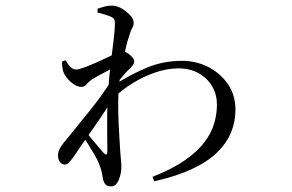

<svg xmlns="http://www.w3.org/2000/svg" viewBox="-20 -602 1040 685"><path d="M524 29Q595 1 640 -30.5Q685 -62 710 -95.5Q735 -129 744.5 -163Q754 -197 754 -228Q754 -264 737.5 -293Q721 -322 690 -340Q659 -358 617 -358Q576 -358 534 -343.5Q492 -329 454.5 -306Q417 -283 389 -256V-300Q447 -337 505 -361Q563 -385 629 -385Q680 -385 723 -363Q766 -341 793 -302Q820 -263 820 -210Q820 -168 804.5 -130Q789 -92 755 -58.5Q721 -25 665 1Q609 27 530 45ZM210 -15Q201 -15 194 -24Q187 -33 187 -47Q187 -59 192 -69.5Q197 -80 206 -91Q254 -150 299 -205.5Q344 -261 383 -323V-249Q363 -218 338 -181Q313 -144 287.5 -108Q262 -72 241 -40Q232 -29 226 -22Q220 -15 210 -15ZM377 63Q363 63 356.5 56Q350 49 347 35Q345 20 342 8Q339 -4 333 -18Q329 -30 318 -48.5Q307 -67 294.5 -87.5Q282 -108 269 -123L281 -139Q291 -126 305 -109Q319 -92 331.5 -77.5Q344 -63 350 -56Q363 -43 363 -62Q363 -84 362.5 -119Q362 -154 362.5 -195.5Q363 -237 366 -276Q369 -327 375 -375Q381 -423 385.5 -460.5Q390 -498 390 -517Q390 -531 386 -535.5Q382 -540 372 -544Q364 -547 353 -550.5Q342 -554 328 -557V-571Q340 -575 352.5 -578.5Q365 -582 379 -582Q397 -582 414.5 -571.5Q432 -561 444.5 -547.5Q457 -534 457 -521Q457 -511 451 -500.5Q445 -490 439 -468Q435 -457 430 -436Q425 -415 419.5 -389Q414 -363 409.5 -335Q405 -307 403 -282Q401 -242 402 -199.5Q403 -157 405.5 -120.5Q408 -84 409 -61Q410 -44 411.5 -31.5Q413 -19 413 -6Q413 17 403.5 40Q394 63 377 63ZM270 -292Q252 -292 231.5 -310.5Q211 -329 205 -349Q203 -358 202 -366Q201 -374 201 -382L214 -387Q223 -371 232 -362.5Q241 -354 252 -354Q261 -354 281 -361.5Q301 -369 326 -380Q351 -391 371.5 -401Q392 -411 401 -416Q409 -419 414.5 -420Q420 -421 428 -416Q438 -412 448.5 -401.5Q459 -391 459 -384Q459 -376 454 -369.5Q449 -363 441 -355Q433 -348 423.5 -337Q414 -326 405 -314.5Q396 -303 389 -291L392 -337Q395 -342 398 -351.5Q401 -361 404 -369Q388 -362 370.5 -353Q353 -344 336.5 -335Q320 -326 307 -318Q296 -310 288.5 -301Q281 -292 270 -292Z"/></svg>

Font: Noto Serif SC ExtraLight
Style: Regular
Weight: 400
Version: Version 2.002-H1;hotconv 1.1.0;makeotfexe 2.6.0